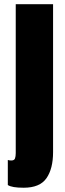

<svg xmlns="http://www.w3.org/2000/svg" viewBox="-20 -752 303 899"><path d="M90.8 127Q35.2 127 16.6 114.3V-2.9Q25.4 -0.5 32.7 -0.5Q46.9 -0.5 50.3 -10.3Q53.7 -20 53.7 -35.2V-732.4H228.5V-40Q228.5 38.1 197.5 82.5Q166.5 127 90.8 127Z"/></svg>

Font: webenart
Style: Regular
Weight: 400
Designer: Vernon Adams
Foundry: Vernon Adams
Version: Version 2.116; ttfautohint (v1.8.3)